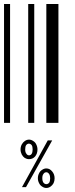

<svg xmlns="http://www.w3.org/2000/svg" viewBox="-20 -610 370 953"><path d="M0 0V-590H30V0ZM120 0V-590H150V0ZM210 0V-590H270V0ZM124 180Q113 180 103 174Q94 168 88 157Q82 145 82 132Q82 118 88 107Q94 96 103 90Q113 83 124 83Q135 83 145 90Q155 96 160 107Q166 119 166 132Q166 153 154 167Q142 180 124 180ZM217 87H239L109 319H89ZM124 161Q132 161 137 154Q142 146 142 132Q142 117 137 110Q131 103 123 103Q116 103 110 110Q105 117 105 132Q105 146 111 153Q116 161 124 161ZM210 323Q199 323 189 316Q179 310 174 299Q168 288 168 275Q168 261 174 250Q179 239 189 233Q199 226 210 226Q227 226 239 241Q251 255 251 275Q251 288 246 299Q240 310 231 316Q221 323 210 323ZM210 304Q218 304 224 297Q229 289 229 275Q229 262 224 254Q218 245 210 245Q201 245 196 253Q190 260 190 274Q190 289 196 297Q202 304 210 304Z"/></svg>

Font: Libre Barcode 128 Text
Style: Regular
Weight: 400
Version: Version 1.005; ttfautohint (v1.8.3)